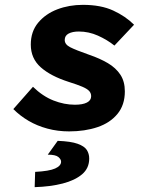

<svg xmlns="http://www.w3.org/2000/svg" viewBox="-20 -530 640 792"><path d="M265 12Q218 12 175.5 0.5Q133 -11 98 -31.5Q63 -52 35 -80L116 -172Q156 -133 200.5 -115.5Q245 -98 289 -98Q321 -98 338.5 -107Q356 -116 356 -133Q356 -146 347.5 -155Q339 -164 319 -172.5Q299 -181 264 -192Q189 -216 148 -252.5Q107 -289 107 -346Q107 -400 137.5 -436.5Q168 -473 216.5 -491.5Q265 -510 322 -510Q396 -510 447 -486.5Q498 -463 533 -428L452 -342Q422 -366 384 -383Q346 -400 305 -400Q279 -400 263 -391.5Q247 -383 247 -365Q247 -347 269 -335.5Q291 -324 348 -304Q392 -289 425 -269.5Q458 -250 476.5 -222Q495 -194 495 -153Q495 -97 464.5 -60Q434 -23 382 -5.5Q330 12 265 12ZM123 242 125 179Q183 176 207.5 165Q232 154 232 137Q232 127 220.5 117.5Q209 108 177 108L218 51Q272 53 300 63Q328 73 338 88.5Q348 104 348 124Q348 164 318.5 189Q289 214 238.5 227Q188 240 123 242Z"/></svg>

Font: Source Code Pro ExtraLight ExtraBold
Style: Italic
Weight: 800
Italic angle: -11°
Monospace: yes
Version: Version 1.016;hotconv 1.0.116;makeotfexe 2.5.65601